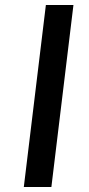

<svg xmlns="http://www.w3.org/2000/svg" viewBox="-20 -746 356 766"><path d="M163 -726H273L185 0H75Z"/></svg>

Font: Josefin Sans Medium
Style: Italic
Weight: 500
Italic angle: -7°
Designer: Santiago Orozco
Foundry: Typemade
Version: Version 2.000